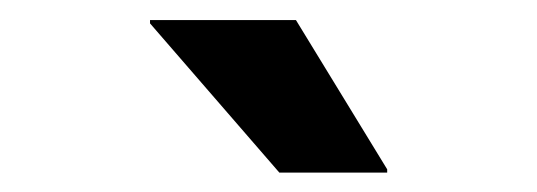

<svg xmlns="http://www.w3.org/2000/svg" viewBox="-20 -736 540 193"><path d="M260.8 -562.5 130.8 -712.5V-715.8H277.5L369.2 -565.8V-562.5Z"/></svg>

Font: Funnel Sans Light
Style: Bold
Weight: 700
Version: Version 1.000